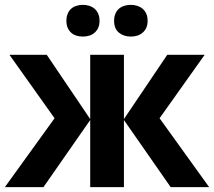

<svg xmlns="http://www.w3.org/2000/svg" viewBox="-20 -772 883 792"><path d="M352.1 -280.8V-545.9H491.2V-280.8L669.9 -545.9H824.2L638.2 -284.2L842.8 0H684.1L491.2 -276.9V0H352.1V-276.9L159.2 0H0L205.1 -284.2L19 -545.9H172.9ZM253.9 -686Q253.9 -703.1 259.3 -715.6Q264.6 -728 273.7 -736.1Q282.7 -744.1 295.2 -748Q307.6 -752 321.8 -752Q335.9 -752 348.4 -748Q360.8 -744.1 370.1 -736.1Q379.4 -728 385 -715.6Q390.6 -703.1 390.6 -686Q390.6 -669.4 385 -657.2Q379.4 -645 370.1 -637Q360.8 -628.9 348.4 -625Q335.9 -621.1 321.8 -621.1Q307.6 -621.1 295.2 -625Q282.7 -628.9 273.7 -637Q264.6 -645 259.3 -657.2Q253.9 -669.4 253.9 -686ZM450.7 -686Q450.7 -703.1 456.1 -715.6Q461.4 -728 470.7 -736.1Q480 -744.1 492.7 -748Q505.4 -752 520 -752Q533.7 -752 546.1 -748Q558.6 -744.1 568.1 -736.1Q577.6 -728 583.3 -715.6Q588.9 -703.1 588.9 -686Q588.9 -669.4 583.3 -657.2Q577.6 -645 568.1 -637Q558.6 -628.9 546.1 -625Q533.7 -621.1 520 -621.1Q490.7 -621.1 470.7 -637.2Q450.7 -653.3 450.7 -686Z"/></svg>

Font: Droid Sans
Style: Bold
Weight: 700
Foundry: Ascender Corporation
Version: Version 1.00 build 112